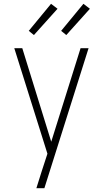

<svg xmlns="http://www.w3.org/2000/svg" viewBox="-20 -988 540 1008"><path d="M171 0Q178 -22 185 -44.5Q192 -67 199 -89L229 -181L55 -735H97L249 -244L403 -735H445L213 0ZM328 -804 301 -826 418 -968 452 -942ZM158 -804 131 -826 248 -968 282 -942Z"/></svg>

Font: Zed Sans Extralight
Style: Regular
Weight: 200
Designer: Belleve Invis
Foundry: Belleve Invis
Version: Version 1.0.0; ttfautohint (v1.8.4)